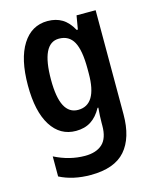

<svg xmlns="http://www.w3.org/2000/svg" viewBox="-118 -632 764 952"><g transform="rotate(-15 264.0 -156.5)"><path d="M218 -553Q261 -553 292.5 -534Q324 -515 347 -473H353L365 -543H463V-9Q463 112 407 176Q351 240 229 240Q138 240 70 205V102Q147 141 226 141Q284 141 315.5 112Q347 83 347 18V4Q347 -11 348 -32.5Q349 -54 351 -73H347Q324 -31 292 -10.5Q260 10 215 10Q134 10 88 -62.5Q42 -135 42 -269Q42 -405 89 -479Q136 -553 218 -553ZM250 -454Q160 -454 160 -267Q160 -176 183 -132Q206 -88 252 -88Q349 -88 349 -249V-274Q349 -368 325.5 -411Q302 -454 250 -454Z"/></g></svg>

Font: Noto Sans Hebrew Condensed SemiBold
Style: Regular
Weight: 600
Width: 3
Designer: Monotype Design Team
Foundry: Monotype Imaging Inc.
Version: Version 2.004; ttfautohint (v1.8.4.7-5d5b)